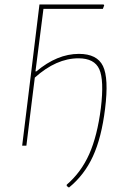

<svg xmlns="http://www.w3.org/2000/svg" viewBox="-20 -657 573 866"><path d="M80 0 104 -195 158 -637H447L450 -633L444 -617H176L140 -335H144Q238 -414 336 -414Q418 -414 444.5 -359Q471 -304 454 -167Q438 -36 399 48.5Q360 133 291 189L281 182V176Q346 120 382.5 38Q419 -44 435 -170Q450 -295 428 -344.5Q406 -394 334 -394Q234 -394 137 -307L123 -195L99 0Z"/></svg>

Font: Alegreya Sans Thin
Style: Italic
Weight: 100
Italic angle: -7°
Designer: Juan Pablo del Peral
Foundry: Huerta Tipografica
Version: Version 2.007